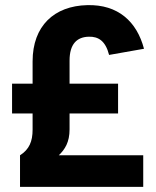

<svg xmlns="http://www.w3.org/2000/svg" viewBox="-20 -728 608 748"><path d="M58 -123V0H538V-123H209C233 -146 251 -174 251 -224V-286H440V-402H251V-492C251 -557 280 -584 326 -585C363 -586 391 -569 405 -514L541 -538C513 -644 440 -711 320 -708C191 -705 107 -627 107 -489V-402H27V-286H107V-223C107 -177 94 -146 58 -123Z"/></svg>

Font: Vanilla Cream Black
Style: Regular
Weight: 900
Designer: Jeremy Tribby, Jinavaṁso
Foundry: Tribby Type
Version: Version 1.422;Glyphs 3.1.2 (3151)